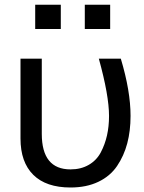

<svg xmlns="http://www.w3.org/2000/svg" viewBox="-20 -791 623 828"><path d="M68.4 -193.4V-538.1H160.2V-213.9Q160.2 -60.5 284.2 -60.5Q329.1 -60.5 362.8 -80.1Q396.5 -99.6 414.6 -133.8Q432.6 -168 441.4 -207Q450.2 -246.1 450.2 -291Q450.2 -378.9 406.2 -538.1H501Q543 -398.4 543 -291Q543 -226.6 528.8 -172.9Q514.6 -119.1 484.9 -75.2Q455.1 -31.2 403.8 -6.8Q352.5 17.6 284.2 17.6Q178.7 17.6 123.5 -37.1Q68.4 -91.8 68.4 -193.4ZM131.8 -666V-770.5H242.2V-666ZM345.7 -666V-770.5H455.1V-666Z"/></svg>

Font: Gothic A1 Medium
Style: Regular
Weight: 500
Designer: HanYang I&C Co.,Ltd.
Foundry: HanYang I&C Co.,Ltd.
Version: Version 2.50